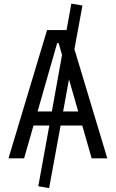

<svg xmlns="http://www.w3.org/2000/svg" viewBox="-20 -856 626 1038"><path d="M245.6 161.1 187 150.9 246.6 -177.2H161.1L110.4 0H25.9L234.4 -693.4H339.8L365.7 -836.4L425.8 -826.2L382.3 -590.3L560.1 0H475.6L424.8 -177.2H307.6ZM260.3 -253.4 315.4 -559.1 296.9 -623H289.1L183.1 -253.4ZM353 -427.2 321.3 -253.4H402.8Z"/></svg>

Font: Cascadia Mono SemiLight
Style: Regular
Weight: 350
Monospace: yes
Designer: Aaron Bell
Foundry: Saja Typeworks
Version: Version 2404.023; ttfautohint (v1.8.4)